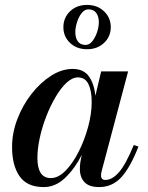

<svg xmlns="http://www.w3.org/2000/svg" viewBox="-20 -750 600 780"><path d="M237.5 -639.5Q237.5 -678 264.5 -704Q291.5 -730 333.5 -730Q375.5 -730 402.8 -704Q430 -678 430 -639.5Q430 -601.5 402.8 -575.8Q375.5 -550 333.5 -550Q291.5 -550 264.5 -575.8Q237.5 -601.5 237.5 -639.5ZM286 -620Q286 -596 296.2 -581.8Q306.5 -567.5 328 -567.5Q343.5 -567.5 355.5 -583Q367.5 -598.5 374.5 -619.8Q381.5 -641 381.5 -659.5Q381.5 -683 371 -697.5Q360.5 -712 339 -712Q323.5 -712 311.5 -696.5Q299.5 -681 292.8 -659.5Q286 -638 286 -620ZM542.5 -154.5Q508.5 -68 472 -29Q435.5 10 383 10Q342 10 323.2 -10Q304.5 -30 304.5 -63.5Q304.5 -79.5 306.5 -91.5L312 -120.5Q284.5 -66 245.2 -28Q206 10 157.5 10Q90 10 59.5 -34Q29 -78 29 -152.5Q29 -210 50.5 -266.2Q72 -322.5 108 -368.5Q144 -414.5 187.5 -442.2Q231 -470 275 -470Q320 -470 341.5 -439.2Q363 -408.5 367.5 -361L391 -460H500.5L392.5 -53Q390.5 -45 390.5 -37Q390.5 -19 408 -19Q436 -19 463.5 -50.5Q491 -82 523.5 -161ZM352.5 -336Q352.5 -381.5 339.2 -408.5Q326 -435.5 296.5 -435.5Q273.5 -435.5 250.2 -413.8Q227 -392 205.8 -356Q184.5 -320 167.8 -276.8Q151 -233.5 141.5 -189.5Q132 -145.5 132 -108.5Q132 -26.5 186.5 -26.5Q216.5 -26.5 246 -56.2Q275.5 -86 299.5 -133.5Q323.5 -181 338 -234.5Q352.5 -288 352.5 -336Z"/></svg>

Font: Bodoni* 11pt Medium
Style: Italic
Weight: 500
Italic angle: -13°
Version: Version 2.3